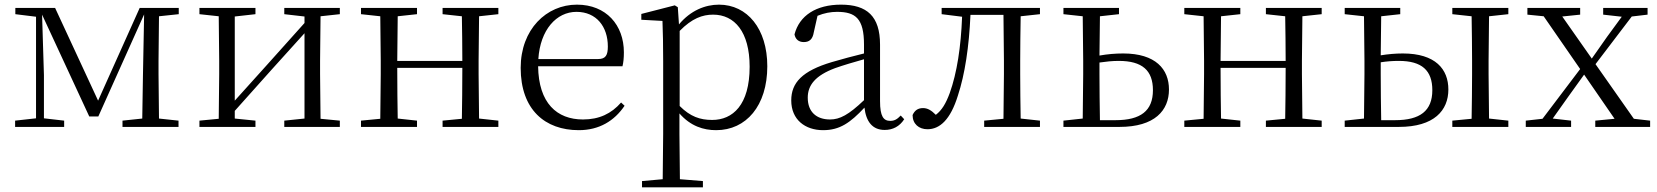

<svg xmlns="http://www.w3.org/2000/svg" viewBox="-20 -546 7129 826"><path d="M135 0H256V-27L169 -37V-223L161 -483L364 -45H403L600 -484L595 -222L592 -36L507 -27V0H748V-27L664 -36L662 -227V-285L664 -476L749 -485V-512H581L402 -113L217 -512H46V-485L135 -474V-37L45 -27V0Z M1203 -485 1290 -475V-447L1126 -264L990 -113V-475L1079 -485V-512H838V-485L921 -476L923 -285V-227L921 -35L838 -27V0H1079V-27L990 -36V-69L1150 -248L1290 -403V-36L1203 -27V0H1442V-27L1359 -35L1357 -227V-285L1359 -476L1442 -485V-512H1203Z M1884 -485 1967 -476C1968 -422 1969 -343 1969 -284H1689L1691 -476L1774 -485V-512H1533V-485L1616 -476L1618 -285V-227L1616 -35L1533 -27V0H1774V-27L1691 -36C1690 -91 1689 -176 1689 -254H1969C1969 -176 1968 -91 1967 -35L1884 -27V0H2124V-27L2041 -36L2039 -227V-285L2041 -476L2124 -485V-512H1884Z M2470 14C2558 14 2623 -26 2667 -91L2652 -105C2610 -57 2558 -32 2488 -32C2376 -32 2297 -102 2295 -261H2658C2662 -277 2664 -297 2664 -321C2664 -438 2588 -526 2462 -526C2331 -526 2220 -420 2220 -254C2220 -74 2325 14 2470 14ZM2296 -292C2304 -418 2374 -495 2460 -495C2546 -495 2595 -431 2595 -346C2595 -309 2586 -292 2553 -292Z M3061 14C3190 14 3281 -91 3281 -261C3281 -422 3195 -526 3073 -526C3014 -526 2951 -501 2901 -441L2896 -515L2883 -523L2739 -486V-461L2830 -456C2832 -406 2833 -351 2833 -282V30L2831 225L2742 233V260H3004V233L2905 225L2903 30V-58C2951 -3 3007 14 3061 14ZM2904 -413C2957 -467 3002 -483 3048 -483C3140 -483 3205 -409 3205 -259C3205 -94 3132 -30 3044 -30C2992 -30 2950 -44 2904 -90Z M3786 13C3821 13 3850 -2 3870 -33L3855 -49C3839 -32 3827 -26 3810 -26C3781 -26 3766 -45 3766 -111V-354C3766 -476 3710 -526 3598 -526C3491 -526 3419 -479 3398 -398C3402 -377 3416 -365 3438 -365C3461 -365 3476 -376 3481 -407L3497 -478C3526 -490 3554 -495 3581 -495C3661 -495 3697 -466 3697 -354V-316C3652 -305 3603 -292 3559 -279C3431 -241 3384 -190 3384 -114C3384 -31 3444 14 3521 14C3593 14 3638 -18 3699 -83C3706 -23 3733 13 3786 13ZM3697 -115C3631 -52 3593 -32 3551 -32C3493 -32 3455 -64 3455 -126C3455 -179 3487 -221 3573 -253C3610 -266 3654 -279 3697 -291Z M4296 0H4454V-27L4371 -36C4370 -91 4369 -173 4369 -227V-285C4369 -338 4370 -420 4371 -476L4454 -485V-512H4031V-485L4119 -474C4114 -344 4097 -233 4066 -146C4049 -100 4032 -72 4006 -52C3987 -71 3971 -81 3951 -81C3929 -81 3915 -71 3906 -51C3906 -13 3933 10 3970 10C4023 10 4069 -31 4101 -135C4131 -226 4149 -345 4155 -482H4297L4299 -285V-227L4297 -35L4214 -27V0Z M4555 0H4796C4948 0 5009 -71 5009 -161C5009 -248 4952 -316 4812 -316C4778 -316 4744 -313 4710 -307L4712 -476L4794 -485V-512H4555V-485L4638 -476L4640 -285V-227L4638 -36L4555 -27ZM4710 -277C4738 -281 4765 -284 4793 -284C4894 -284 4940 -243 4940 -158C4940 -69 4887 -29 4779 -29H4712C4711 -84 4710 -170 4710 -227Z M5426 -485 5509 -476C5510 -422 5511 -343 5511 -284H5231L5233 -476L5316 -485V-512H5075V-485L5158 -476L5160 -285V-227L5158 -35L5075 -27V0H5316V-27L5233 -36C5232 -91 5231 -176 5231 -254H5511C5511 -176 5510 -91 5509 -35L5426 -27V0H5666V-27L5583 -36L5581 -227V-285L5583 -476L5666 -485V-512H5426Z M5765 0H5998C6150 0 6211 -71 6211 -161C6211 -248 6156 -316 6015 -316C5983 -316 5951 -313 5920 -308L5922 -476L6004 -485V-512H5765V-485L5848 -476L5850 -285V-227L5848 -36L5765 -27ZM5920 -278C5945 -282 5971 -284 5998 -284C6097 -284 6142 -243 6142 -158C6142 -69 6089 -29 5982 -29H5922C5921 -84 5920 -170 5920 -227ZM6228 -485 6311 -476C6312 -420 6313 -339 6313 -285V-227C6313 -173 6312 -91 6311 -35L6228 -27V0H6469V-27L6386 -36L6384 -227V-285L6386 -476L6469 -485V-512H6228Z M6877 -483 6957 -474 6894 -388 6828 -294 6701 -475 6778 -483V-512H6551V-483L6621 -476L6778 -249L6616 -35L6544 -27V0H6739V-27L6660 -36L6726 -129L6795 -225L6926 -35L6843 -27V0H7079V-27L7009 -35L6844 -270L7000 -475L7068 -483V-512H6877Z"/></svg>

Font: Noto Serif KR Light
Style: Regular
Weight: 300
Designer: Ryoko NISHIZUKA 西塚涼子 (kana & ideographs); Frank Grießhammer (Latin, Greek & Cyrillic); Wenlong ZHANG 张文龙 (bopomofo); San
Foundry: Adobe
Version: Version 2.001;hotconv 1.1.0;makeotfexe 2.6.0